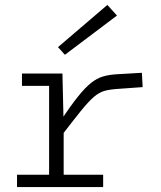

<svg xmlns="http://www.w3.org/2000/svg" viewBox="-20 -758 654 778"><path d="M233 -460 238 -247V0H179V-460ZM223 -200V-265Q265 -328 295 -365.5Q325 -403 349 -422Q373 -441 397 -448Q421 -455 451 -457L555 -463L558 -405L460 -398Q427 -396 404.5 -390Q382 -384 360 -365Q338 -346 306.5 -307Q275 -268 223 -200ZM69 -460H232V-410H69ZM49 -50H398V0H49ZM215 -567 415 -738 454 -695 243 -536Z"/></svg>

Font: Intel One Mono Light
Style: Regular
Weight: 300
Monospace: yes
Designer: Fred Shallcrass
Foundry: Frere-Jones Type LLC
Version: Version 1.004